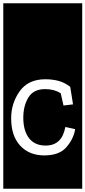

<svg xmlns="http://www.w3.org/2000/svg" viewBox="-32 -937 521 1170"><path d="M-12 213V-917H469V213ZM426 -150 366 -163Q346 -50 246 -50Q180 -50 145 -95Q110 -140 110 -220Q110 -292 141 -343Q172 -394 243 -394Q298 -394 338 -369L355 -294L413 -301L396 -408Q362 -434 325 -444Q288 -454 244 -454Q140 -454 88 -381Q36 -308 36 -216Q36 -109 91 -49.5Q146 10 238 10Q330 10 373.5 -41Q417 -92 426 -150Z"/></svg>

Font: Zilla Slab Highlight
Style: Regular
Weight: 400
Designer: Typotheque Type Foundry
Foundry: Typotheque type foundry
Version: Version 1.1; 2017; ttfautohint (v1.6)